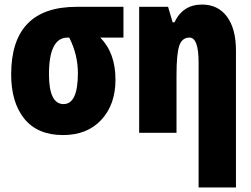

<svg xmlns="http://www.w3.org/2000/svg" viewBox="-20 -583 1103 843"><path d="M420 -418H522V-553H316Q29 -553 29 -256Q29 -133 87 -61.5Q145 10 257 10Q363 10 425 -57Q487 -124 487 -233Q487 -351 420 -418ZM277 -418H284Q322 -343 322 -262Q322 -126 259 -126Q195 -126 195 -257Q195 -418 277 -418Z M746 -485H738L718 -553H591V0H755V-253Q755 -346 767 -382Q779 -418 812 -418Q852 -418 852 -308V240H1016V-360Q1016 -457 976.5 -510Q937 -563 867 -563Q783 -563 746 -485Z"/></svg>

Font: Noto Sans Display Condensed Black
Style: Regular
Weight: 900
Width: 3
Designer: Monotype Design team
Foundry: Monotype Imaging Inc.
Version: 1.000